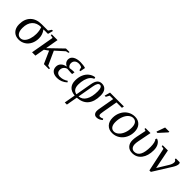

<svg xmlns="http://www.w3.org/2000/svg" viewBox="187 -1900 3308 3308"><g transform="rotate(45 1840.5 -246.5)"><path d="M213.9 -28.8Q255.4 -28.8 288.1 -60.8Q320.8 -92.8 339.8 -152.3Q358.9 -211.9 358.9 -276.9Q358.9 -358.9 334 -418Q231.4 -418 173.3 -355.5Q115.2 -293 115.2 -179.7Q115.2 -107.9 141.1 -68.4Q167 -28.8 213.9 -28.8ZM391.6 -418 391.1 -414.6Q445.3 -343.8 445.3 -255.4Q445.3 -180.2 415.5 -119.1Q385.7 -58.1 331.5 -24.2Q277.3 9.8 210.9 9.8Q127.4 9.8 78.6 -42.7Q29.8 -95.2 29.8 -184.1Q29.8 -313.5 103 -386.2Q176.3 -459 308.6 -459H460L497.1 -515.6H524.9L499.5 -418Z M649.9 -221.2 896.5 -459H983.9L980 -437L930.7 -425.8L774.9 -285.6L889.6 -33.2L943.8 -22L939.9 0H817.9L717.3 -228L641.6 -174.8L610.8 0H529.8L604.5 -425.3L548.3 -437L552.2 -459H691.4Z M1241.7 -471.2Q1272.9 -471.2 1308.3 -466.3Q1343.8 -461.4 1366.2 -453.6L1348.6 -357.9H1325.2L1311 -414.1Q1301.3 -421.4 1281 -427.2Q1260.7 -433.1 1238.8 -433.1Q1191.9 -433.1 1163.6 -408.2Q1135.3 -383.3 1135.3 -339.4Q1135.3 -313.5 1148.7 -292Q1162.1 -270.5 1179.2 -264.2Q1237.8 -272.9 1265.6 -272.9H1290.5L1282.7 -222.7H1257.3Q1240.7 -222.7 1161.1 -229Q1121.6 -217.3 1101.1 -189.9Q1080.6 -162.6 1080.6 -124Q1080.6 -83 1104.5 -62Q1128.4 -41 1170.9 -41Q1245.6 -41 1312.5 -87.9L1328.1 -64.5Q1246.6 9.8 1145.5 9.8Q1073.2 9.8 1033.9 -23.4Q994.6 -56.6 994.6 -116.7Q994.6 -167.5 1029.5 -202.6Q1064.5 -237.8 1123 -247.1L1124 -250.5Q1091.8 -263.7 1072.8 -290Q1053.7 -316.4 1053.7 -349.1Q1053.7 -406.2 1104.2 -438.7Q1154.8 -471.2 1241.7 -471.2Z M1762.2 -471.7Q1825.7 -471.7 1859.4 -429Q1893.1 -386.2 1893.1 -307.6Q1893.1 -160.2 1826.2 -80.1Q1759.3 0 1627.4 8.3L1591.3 212.9H1539.6L1575.7 7.8Q1490.2 1 1443.6 -47.1Q1397 -95.2 1397 -183.1Q1397 -260.7 1422.9 -321.8Q1448.7 -382.8 1495.8 -420.2Q1543 -457.5 1603.5 -465.8L1612.3 -435.1Q1572.8 -420.9 1544.9 -385.7Q1517.1 -350.6 1501 -293.2Q1484.9 -235.8 1484.9 -171.4Q1484.9 -46.4 1582 -28.3L1634.8 -327.1Q1647.9 -401.9 1679 -436.8Q1710 -471.7 1762.2 -471.7ZM1755.9 -432.1Q1729 -432.1 1712.4 -406.7Q1695.8 -381.3 1686.5 -327.1L1633.8 -29.3Q1715.3 -34.7 1761 -112.5Q1806.6 -190.4 1806.6 -325.2Q1806.6 -379.9 1792.7 -406Q1778.8 -432.1 1755.9 -432.1Z M2112.8 -85Q2112.8 -41 2145 -41Q2168.9 -41 2205.1 -58.6L2217.3 -36.1Q2193.8 -16.6 2167.5 -3.4Q2141.1 9.8 2106.4 9.8Q2071.3 9.8 2051.5 -13.7Q2031.7 -37.1 2031.7 -79.1Q2031.7 -93.3 2034.4 -112.5Q2037.1 -131.8 2087.9 -418H2004.4L1970.2 -355.5H1942.4L1970.7 -459H2308.6L2301.3 -418H2168.9L2121.6 -149.9Q2112.8 -103.5 2112.8 -85Z M2394 -166Q2394 -100.1 2419.7 -65.2Q2445.3 -30.3 2491.2 -30.3Q2535.6 -30.3 2575.9 -65.9Q2616.2 -101.6 2639.6 -163.3Q2663.1 -225.1 2663.1 -295.9Q2663.1 -363.3 2637.5 -398.2Q2611.8 -433.1 2564 -433.1Q2519.5 -433.1 2479.7 -397.5Q2439.9 -361.8 2417 -300Q2394 -238.3 2394 -166ZM2486.8 9.8Q2405.8 9.8 2356.9 -42.2Q2308.1 -94.2 2308.1 -182.6Q2308.1 -261.2 2341.8 -328.1Q2375.5 -395 2435.3 -433.1Q2495.1 -471.2 2569.8 -471.2Q2650.9 -471.2 2699.7 -419.2Q2748.5 -367.2 2748.5 -278.8Q2748.5 -200.2 2714.8 -133.3Q2681.2 -66.4 2621.3 -28.3Q2561.5 9.8 2486.8 9.8Z M2976.1 9.8Q2904.3 9.8 2863.5 -34.2Q2822.8 -78.1 2822.8 -150.4Q2822.8 -190.9 2832 -239.7L2870.1 -424.8L2832.5 -437L2836.4 -459H2957L2908.2 -210Q2899.9 -168.5 2899.9 -136.2Q2899.9 -87.4 2922.4 -59.8Q2944.8 -32.2 2984.9 -32.2Q3127 -32.2 3127 -292.5Q3127 -345.7 3116.7 -388.7Q3106.4 -431.6 3088.4 -443.4L3103 -470.7Q3150.4 -457 3178.7 -408.7Q3207 -360.4 3207 -290.5Q3207 -154.3 3145 -72.3Q3083 9.8 2976.1 9.8ZM3013.7 -545.9 3016.1 -562 3066.9 -704.6H3170.9L3168 -686.5L3040.5 -545.9Z M3604 -394Q3604 -412.1 3593.8 -422.9Q3583.5 -433.6 3571.8 -437L3575.7 -459H3668.5Q3681.2 -447.8 3681.2 -428.2Q3681.2 -385.3 3640.6 -320.8L3434.1 9.8H3398.4L3306.2 -424.8L3251 -437L3255.4 -459H3380.4L3451.2 -101.6L3572.8 -299.8Q3604 -350.6 3604 -394Z"/></g></svg>

Font: Liberation Serif
Style: Italic
Weight: 400
Italic angle: -16.333°
Designer: Steve Matteson
Foundry: Ascender Corporation
Version: Version 2.1.5